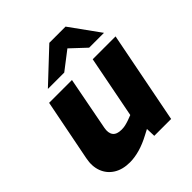

<svg xmlns="http://www.w3.org/2000/svg" viewBox="-204 -874 1015 1015"><g transform="rotate(-45 304.0 -366.0)"><path d="M183 8.5Q129.5 8.5 92.5 -14.5Q55.6 -37.5 40.1 -78.2Q24.7 -118.9 35.2 -170.8L103.2 -516.4H273.9L216.4 -216.7Q209.9 -182.5 223.9 -163.7Q238 -144.9 274.6 -144.9Q289.1 -144.9 303.2 -148.1Q317.3 -151.4 331.9 -156.5L361 -167.5L429.1 -516.4H599.9L498.9 0H372.9L370 -91.4L401.3 -68.8L340.3 -36.9Q297.3 -13.9 257.9 -2.7Q218.5 8.5 183 8.5ZM459 -573 354.3 -671.2 328.3 -740H449.5L569.9 -573ZM150.5 -573 328.3 -740H449.5L399.1 -670.1L272.9 -573Z"/></g></svg>

Font: REM Medium
Style: Italic
Weight: 500
Italic angle: -11°
Designer: Octavio Pardo
Foundry: Ashler Design
Version: Version 1.005;gftools[0.9.28]